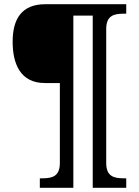

<svg xmlns="http://www.w3.org/2000/svg" viewBox="-20 -780 660 911"><path d="M169 111H328V-706H420V111H579V66H566C521 66 484 57 484 -6V-643C484 -706 521 -715 566 -715H579V-760H195C82 -760 40 -689 40 -582C40 -478 76 -386 193 -386H264V-6C264 57 227 66 182 66H169Z"/></svg>

Font: Noto Serif Gurmukhi Medium
Style: Regular
Weight: 500
Designer: Vaibhav Singh and the Monotype Design Team
Foundry: Monotype Imaging Inc.
Version: Version 2.004